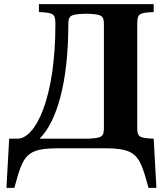

<svg xmlns="http://www.w3.org/2000/svg" viewBox="-20 -712 791 922"><path d="M11 190H49C92 31 105 0 265 0H477C637 0 650 31 693 190H731L718 -46C647 -49 639 -55 639 -100V-595C639 -646 647 -651 718 -654V-692H167V-654C238 -651 246 -646 246 -595C246 -237 150 -46 64 -46H24ZM170 -46C254 -129 308 -320 308 -592C308 -637 316 -643 387 -646H400C471 -643 479 -637 479 -592V-100C479 -55 471 -49 400 -46Z"/></svg>

Font: Heuristica
Style: Bold
Weight: 700
Version: Version 1.0.1